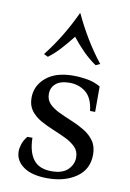

<svg xmlns="http://www.w3.org/2000/svg" viewBox="-85 -787 581 855"><g transform="rotate(10 205.5 -359.5)"><path d="M191 15Q120 15 82 -12Q44 -39 44 -81Q44 -96 50 -114.5Q56 -133 71 -151H94Q95 -87 121 -53Q147 -19 203 -19Q253 -19 277 -43Q301 -67 301 -98Q301 -126 283.5 -144Q266 -162 238.5 -175.5Q211 -189 180 -201.5Q149 -214 121.5 -229.5Q94 -245 76.5 -268Q59 -291 59 -326Q59 -381 103 -418Q147 -455 226 -455Q257 -455 289 -449.5Q321 -444 349 -428V-313H326Q319 -372 288 -396.5Q257 -421 215 -421Q174 -421 153 -403Q132 -385 132 -356Q132 -329 149.5 -311.5Q167 -294 194.5 -281Q222 -268 252.5 -255.5Q283 -243 310.5 -226.5Q338 -210 355.5 -185.5Q373 -161 373 -124Q373 -57 321 -21Q269 15 191 15ZM315 -518Q284 -539 256 -567Q228 -595 203 -627Q178 -595 152.5 -567Q127 -539 99 -518L80 -527Q117 -574 148.5 -626Q180 -678 206 -734H208Q234 -678 265.5 -626Q297 -574 334 -527Z"/></g></svg>

Font: Bona Nova
Style: Regular
Weight: 400
Designer: Mateusz Machalski
Foundry: Capitalics
Version: Version 4.001; ttfautohint (v1.8.3)